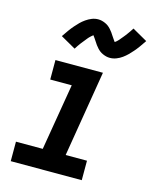

<svg xmlns="http://www.w3.org/2000/svg" viewBox="-114 -838 732 914"><g transform="rotate(15 251.5 -380.5)"><path d="M28 0V-96H160L215 -424H109V-520H343L273 -96H378V0ZM183 -596 109 -638Q121 -656 131.5 -670.5Q142 -685 152.5 -697Q163 -709 173 -719Q183 -729 196.5 -738.5Q210 -748 225 -754Q240 -760 256 -760Q265 -760 273.5 -758Q282 -756 291 -752Q300 -748 306.5 -743Q313 -738 319.5 -731Q326 -724 331 -717Q336 -710 340 -703.5Q344 -697 349.5 -689.5Q355 -682 359 -676Q363 -678 368.5 -683Q374 -688 377 -691.5Q380 -695 383.5 -699.5Q387 -704 391.5 -709Q396 -714 400 -719.5Q404 -725 409 -731.5Q414 -738 419 -745.5Q424 -753 429 -761L503 -719Q491 -701 480.5 -686.5Q470 -672 459.5 -660Q449 -648 439 -638Q429 -628 416 -618.5Q403 -609 387.5 -603Q372 -597 356 -597Q347 -597 338.5 -599Q330 -601 321 -605Q312 -609 305.5 -614Q299 -619 292.5 -626Q286 -633 281 -640Q276 -647 272 -653.5Q268 -660 262 -668.5Q256 -677 253 -681Q249 -678 244 -673.5Q239 -669 235.5 -665.5Q232 -662 228.5 -657.5Q225 -653 221 -648Q217 -643 212.5 -637.5Q208 -632 203 -625.5Q198 -619 193 -611.5Q188 -604 183 -596Z"/></g></svg>

Font: Iosevka SS04
Style: Bold Italic
Weight: 700
Italic angle: -9°
Monospace: yes
Designer: Belleve Invis
Foundry: Belleve Invis
Version: Version 19.0.0; ttfautohint (v1.8.4)